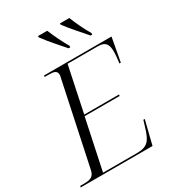

<svg xmlns="http://www.w3.org/2000/svg" viewBox="-235 -1066 1075 1189"><g transform="rotate(-30 302.5 -472.0)"><path d="M352 -784H365V-795C338 -840 309 -902 292 -944H226V-935C266 -880 313 -830 352 -784ZM510 -784H522V-795C495 -840 466 -902 450 -944H383V-935C424 -880 471 -830 510 -784ZM-14 0H500L542 -169H532L516 -117C493 -43 473 -10 396 -10H152L228 -370H478L480 -380H231L299 -704H515C576 -704 585 -671 585 -622C585 -602 581 -569 578 -545H588L619 -714H137L135 -704H169C202 -704 223 -698 223 -669C223 -664 222 -658 220 -652L95 -62C86 -19 62 -10 16 -10H-11Z"/></g></svg>

Font: Noto Serif Display Light
Style: Italic
Weight: 300
Italic angle: -12°
Designer: Monotype Design Team
Foundry: Monotype Imaging Inc.
Version: Version 2.009